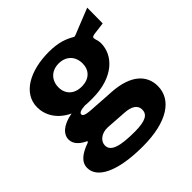

<svg xmlns="http://www.w3.org/2000/svg" viewBox="-195 -706 1026 1026"><g transform="rotate(-45 318.0 -192.5)"><path d="M305 175C492 175 590 105 590 3C590 -78 530 -140 394 -149C348 -152 306 -154 285 -156C224 -159 193 -162 193 -179C193 -189 205 -197 241 -199C255 -197 282 -197 296 -197C456 -197 537 -283 537 -373C537 -388 533 -402 530 -410C526 -424 528 -430 548 -433C570 -436 592 -438 618 -442L619 -560C583 -546 535 -526 494 -510C485 -506 462 -496 459 -499C421 -521 380 -538 306 -538C166 -538 53 -479 53 -372C53 -313 87 -253 160 -219C86 -206 50 -171 50 -132C50 -98 76 -74 109 -58C117 -55 118 -51 109 -47C53 -27 13 0 13 46C13 121 111 175 305 175ZM300 -282C244 -282 209 -316 209 -367C209 -419 244 -457 300 -457C357 -457 391 -419 391 -367C391 -316 358 -282 300 -282ZM330 89C220 89 165 73 165 28C165 -3 196 -32 245 -30L363 -22C415 -19 442 1 442 33C442 69 414 89 330 89Z"/></g></svg>

Font: Cheyenne Sans
Style: Bold
Weight: 700
Designer: The Public Sans project authors (U.S. Web Design System), Libre Franklin designed by Pablo Impallari and Rodrigo Fuenzal
Foundry: The Cheyenne Sans Project Authors
Version: Version 2.007